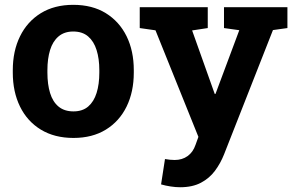

<svg xmlns="http://www.w3.org/2000/svg" viewBox="-20 -558 1212 791"><path d="M282.7 10.3Q204.6 10.3 148.4 -23.9Q92.3 -58.1 62.5 -118.9Q32.7 -179.7 32.7 -258.8V-269Q32.7 -347.7 62.5 -408.4Q92.3 -469.2 148.2 -503.7Q204.1 -538.1 281.7 -538.1Q360.4 -538.1 416 -503.7Q471.7 -469.2 501.5 -408.7Q531.2 -348.1 531.2 -269V-258.8Q531.2 -179.7 501.5 -118.9Q471.7 -58.1 416 -23.9Q360.4 10.3 282.7 10.3ZM282.7 -99.1Q319.8 -99.1 343.3 -119.1Q366.7 -139.2 377.9 -175Q389.2 -210.9 389.2 -258.8V-269Q389.2 -315.9 377.9 -351.8Q366.7 -387.7 343 -408Q319.3 -428.2 281.7 -428.2Q245.1 -428.2 221.2 -408Q197.3 -387.7 186.3 -351.8Q175.3 -315.9 175.3 -269V-258.8Q175.3 -210.9 186.3 -174.8Q197.3 -138.7 221.2 -118.9Q245.1 -99.1 282.7 -99.1ZM722.2 213.4Q703.6 213.4 682.9 210.2Q662.1 207 643.6 201.7L659.7 97.2Q668.9 99.1 680.2 100.1Q691.4 101.1 699.7 101.1Q730.5 101.1 752.9 85Q775.4 68.8 785.6 38.6L797.4 5.9L620.6 -433.1L555.7 -442.4V-528.3H835.9V-442.4L771.5 -432.6L864.7 -170.9H867.7L965.8 -433.6L902.8 -442.4V-528.3H1164.1V-442.4L1104.5 -434.1L902.8 78.6Q888.2 115.2 865.5 145.8Q842.8 176.3 807.9 194.8Q772.9 213.4 722.2 213.4Z"/></svg>

Font: Robotiche
Style: Bold
Weight: 700
Designer: Google
Version: Version 2.001